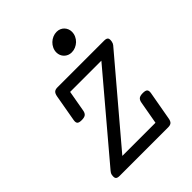

<svg xmlns="http://www.w3.org/2000/svg" viewBox="-222 -920 1044 1044"><g transform="rotate(-45 300.0 -398.0)"><path d="M425.8 -66.4 449.2 -197.8Q452.1 -214.8 461.4 -222.2Q470.7 -229.5 491.2 -229.5Q511.7 -229.5 518.6 -222.2Q525.4 -214.8 522.5 -197.8L493.2 -33.2Q490.2 -14.6 481.9 -7.3Q473.6 0 457 0H83Q66.4 0 60.5 -7.3Q54.7 -14.6 57.6 -33.2Q59.1 -40 61.8 -44.9Q64.5 -49.8 68.4 -54.2L456.5 -513.2H216.3L194.8 -391.6Q191.9 -374.5 182.4 -367.2Q172.9 -359.9 152.3 -359.9Q131.8 -359.9 125.2 -367.2Q118.7 -374.5 121.6 -391.6L148.9 -546.4Q152.3 -564.9 160.6 -572.3Q168.9 -579.6 185.5 -579.6H544.9Q561.5 -579.6 567.4 -572.3Q573.2 -564.9 569.8 -546.4Q567.4 -534.2 561.5 -527.3L170.9 -66.4ZM374.5 -658.7Q361.3 -658.7 350.6 -663.3Q339.8 -668 331.8 -676Q323.7 -684.1 319.3 -694.8Q314.9 -705.6 314.9 -717.8Q314.9 -733.9 321.8 -748.3Q328.6 -762.7 339.8 -773.4Q351.1 -784.2 365.5 -790.3Q379.9 -796.4 395.5 -796.4Q408.7 -796.4 419.4 -791.7Q430.2 -787.1 438 -779.1Q445.8 -771 450.2 -760.3Q454.6 -749.5 454.6 -737.8Q454.6 -721.2 448 -706.8Q441.4 -692.4 430.2 -681.6Q418.9 -670.9 404.5 -664.8Q390.1 -658.7 374.5 -658.7Z"/></g></svg>

Font: Courier Prime
Style: Italic
Weight: 400
Monospace: yes
Designer: Alan Dague-Greene
Foundry: Quote-Unquote Apps
Version: Version 1.202